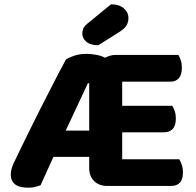

<svg xmlns="http://www.w3.org/2000/svg" viewBox="-20 -861 909 891"><path d="M478 2Q440 2 417 -20.5Q394 -43 394 -81V-133H228L168 -1Q155 3 143 6.5Q131 10 111 10Q69 10 49.5 -6Q30 -22 30 -50Q30 -64 33.5 -77Q37 -90 45 -107Q57 -133 76 -171.5Q95 -210 117 -255Q139 -300 163 -347.5Q187 -395 210 -439.5Q233 -484 252.5 -522Q272 -560 286 -585Q299 -594 324.5 -602.5Q350 -611 382 -611Q401 -611 424.5 -607Q448 -603 468 -593Q491 -606 516 -606H808Q814 -596 819 -581Q824 -566 824 -547Q824 -514 810 -498Q796 -482 770 -482H547V-370H779Q786 -360 791 -345Q796 -330 796 -311Q796 -278 781.5 -262.5Q767 -247 741 -247H547V-122H812Q818 -112 823.5 -96Q829 -80 829 -61Q829 -28 814.5 -13Q800 2 774 2ZM285 -255H394V-475H388ZM495 -841Q533 -841 554.5 -822.5Q576 -804 576 -777Q576 -758 567 -743Q558 -728 533 -712L436 -651Q400 -651 381 -667Q362 -683 362 -705Q362 -717 366 -727.5Q370 -738 384 -750Z"/></svg>

Font: Baloo 2
Style: Bold
Weight: 700
Designer: Sarang Kulkarni and Ek Type
Foundry: Ek Type
Version: Version 1.640;hotconv 1.0.111;makeotfexe 2.5.65597; ttfautoh